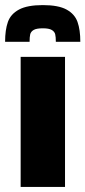

<svg xmlns="http://www.w3.org/2000/svg" viewBox="-35 -733 335 753"><path d="M46 0V-510H220V0ZM280 -569H184Q184 -588 181.5 -598.5Q179 -609 168 -615.5Q157 -622 133 -622Q108 -622 97 -615.5Q86 -609 83.5 -598.5Q81 -588 81 -569H-15Q-15 -616 -4 -647Q7 -678 39.5 -695.5Q72 -713 133 -713Q194 -713 226 -695.5Q258 -678 269 -647Q280 -616 280 -569Z"/></svg>

Font: Saira Semi Condensed ExtraBold
Style: Regular
Weight: 800
Width: 4
Designer: Hector Gatti with collaboration of the Omnibus-Type team
Foundry: Omnibus-Type
Version: Version 1.001; ttfautohint (v1.8)